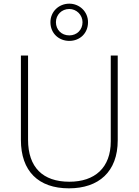

<svg xmlns="http://www.w3.org/2000/svg" viewBox="-20 -1017 756 1047"><path d="M358 -794C415 -794 460 -835 460 -896C460 -953 414 -997 358 -997C301 -997 255 -954 255 -896C255 -834 302 -794 358 -794ZM358 -824C315 -824 285 -855 285 -896C285 -936 316 -968 358 -968C397 -968 430 -936 430 -896C430 -855 400 -824 358 -824ZM622 -252V-714H584V-246C584 -103 498 -26 358 -26C214 -26 133 -104 133 -255V-714H94V-254C94 -84 189 10 356 10C518 10 622 -80 622 -252Z"/></svg>

Font: Noto Sans Sinhala ExtraLight
Style: Regular
Weight: 200
Designer: Jelle Bosma - Monotype Design Team
Foundry: Monotype Imaging Inc.
Version: Version 2.006